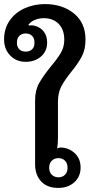

<svg xmlns="http://www.w3.org/2000/svg" viewBox="-24 -911 463 941"><path d="M148 -106V-419Q148 -468 167.5 -503Q187 -538 225 -585Q258 -624 274.5 -652.5Q291 -681 291 -716Q291 -766 263.5 -794Q236 -822 190 -822Q168 -822 147 -813.5Q126 -805 115 -789L117 -786Q123 -787 131 -787Q138 -787 141 -786Q173 -779 190 -757Q207 -735 207 -703Q207 -660 177 -634Q147 -608 102 -608Q56 -608 26 -639Q-4 -670 -4 -718Q-4 -771 23.5 -810.5Q51 -850 97 -870.5Q143 -891 196 -891Q282 -891 338.5 -845Q395 -799 395 -717Q395 -670 378 -636.5Q361 -603 327 -561Q293 -519 276.5 -487.5Q260 -456 260 -411V-235Q260 -204 256 -183Q264 -188 272 -188Q311 -188 341 -161.5Q371 -135 371 -90Q371 -45 340 -17.5Q309 10 262 10Q207 10 177.5 -22Q148 -54 148 -106ZM145 -702Q145 -724 133 -735.5Q121 -747 102 -747Q83 -747 71 -735.5Q59 -724 59 -702Q59 -680 71 -669Q83 -658 102 -658Q121 -658 133 -669Q145 -680 145 -702ZM307 -89Q307 -111 294.5 -123.5Q282 -136 263 -136Q243 -136 230 -123.5Q217 -111 217 -89Q217 -67 230 -54.5Q243 -42 263 -42Q282 -42 294.5 -54.5Q307 -67 307 -89Z"/></svg>

Font: Maitree Semibold
Style: Regular
Weight: 600
Designer: CadsonDemak Team
Foundry: CadsonDemak
Version: Version 1.000